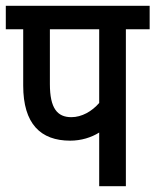

<svg xmlns="http://www.w3.org/2000/svg" viewBox="-20 -642 536 662"><path d="M414 -541H496V-622H0V-541H60V-347C60 -215 120 -157 222 -157C260 -157 295 -168 322 -185V0H414ZM322 -541V-287C297 -258 262 -238 226 -238C178 -238 152 -268 152 -352V-541Z"/></svg>

Font: Noto Sans Devanagari Condensed Medium
Style: Regular
Weight: 500
Width: 3
Designer: Jelle Bosma - Monotype Design Team
Foundry: Monotype Imaging Inc.
Version: Version 2.004